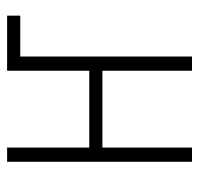

<svg xmlns="http://www.w3.org/2000/svg" viewBox="-30 -530 560 540"><g transform="rotate(-90 250.0 -260.0)"><path d="M65 0V-520H105V-289H321V-520H476V-483H361V0H321V-252H105V0Z"/></g></svg>

Font: Iosevka SS04 Extralight
Style: Regular
Weight: 200
Monospace: yes
Designer: Belleve Invis
Foundry: Belleve Invis
Version: Version 19.0.0; ttfautohint (v1.8.4)